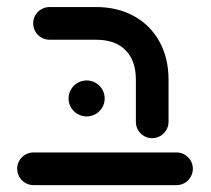

<svg xmlns="http://www.w3.org/2000/svg" viewBox="-20 -539 613 559"><path d="M375.6 -184.4V-307Q375.6 -362.6 345.4 -393Q315.2 -423.3 260 -423.3H124.4Q111.5 -423.3 100.6 -429.6Q89.6 -435.9 83.1 -447Q76.7 -458.1 76.7 -471.1Q76.7 -484.1 83.1 -495Q89.6 -505.9 100.6 -512.2Q111.5 -518.5 124.4 -518.5H260Q322.2 -518.5 370.2 -492Q418.1 -465.6 444.4 -417.6Q470.7 -369.6 470.7 -307V-184.4Q470.7 -171.5 464.3 -160.6Q457.8 -149.6 446.9 -143.1Q435.9 -136.7 423 -136.7Q410 -136.7 399.1 -143.1Q388.1 -149.6 381.9 -160.6Q375.6 -171.5 375.6 -184.4ZM30 -47.8Q30 -60.7 36.5 -71.7Q43 -82.6 53.9 -88.9Q64.8 -95.2 77.8 -95.2H493.7Q506.7 -95.2 517.6 -88.9Q528.5 -82.6 535 -71.7Q541.5 -60.7 541.5 -47.8Q541.5 -34.8 535 -23.7Q528.5 -12.6 517.6 -6.3Q506.7 0 493.7 0H77.8Q64.8 0 53.9 -6.3Q43 -12.6 36.5 -23.7Q30 -34.8 30 -47.8ZM179.6 -252.2Q179.6 -266.3 186.7 -278.5Q193.7 -290.7 205.9 -297.8Q218.1 -304.8 232.2 -304.8Q246.3 -304.8 258.5 -297.8Q270.7 -290.7 277.8 -278.5Q284.8 -266.3 284.8 -252.2Q284.8 -238.1 277.8 -226.1Q270.7 -214.1 258.5 -207Q246.3 -200 232.2 -200Q218.1 -200 205.9 -207Q193.7 -214.1 186.7 -226.1Q179.6 -238.1 179.6 -252.2Z"/></svg>

Font: 26F Galaxy Hebrew Extra Bold
Style: Regular
Weight: 800
Designer: C₂₉H₂₅N₃O₅
Version: Version 1.000